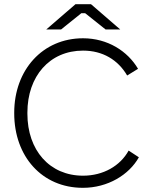

<svg xmlns="http://www.w3.org/2000/svg" viewBox="-20 -891 712 918"><path d="M201 -750H272L369 -828H387L485 -750H555L415 -871H341ZM376 7H377C495 7 597 -55 644 -139L595 -171C555 -98 474 -51 377 -51C217 -51 111 -173 111 -347V-353C111 -526 217 -649 377 -649C471 -649 544 -605 588 -530L640 -562C590 -647 494 -708 377 -708C184 -708 48 -557 48 -352V-349C48 -143 181 7 376 7Z"/></svg>

Font: Fixel Display Light
Style: Regular
Weight: 300
Designer: AlfaBravo + MacPaw
Foundry: Kyrylo Tkachov, Marchela Mozhyna, Serhii Makarenko, Maria Weinstein, Zakhar Kryvoshyya
Version: Version 1.211